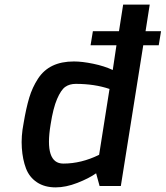

<svg xmlns="http://www.w3.org/2000/svg" viewBox="-20 -805 717 831"><path d="M82 -271Q93 -337 106.5 -382Q120 -427 144.5 -464.5Q169 -502 207.5 -520.5Q246 -539 300 -539Q336 -539 384 -529Q432 -519 468 -502L484 -609H372L382 -670H495L513 -785H628L610 -670H677L667 -609H600L503 0H411L396 -55Q365 -33 315 -13.5Q265 6 221 6Q173 6 140 -16Q107 -38 92.5 -76Q78 -114 74.5 -164.5Q71 -215 82 -271ZM199 -266Q171 -97 254 -97Q332 -97 409 -135L454 -420Q389 -442 308 -442Q281 -442 262.5 -429Q244 -416 227 -376.5Q210 -337 199 -266Z"/></svg>

Font: Exo
Style: DemiBoldItalic
Weight: 600
Designer: Natanael Gama
Version: Version 1